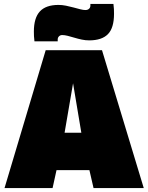

<svg xmlns="http://www.w3.org/2000/svg" viewBox="-20 -955 753 975"><path d="M3 0 212 -700H498L710 0H455L434 -91H267L247 0ZM308 -281H393L351 -532ZM155 -745Q153 -759 152.5 -771.5Q152 -784 152 -795Q152 -864 182.5 -897Q213 -930 277 -930Q296 -930 315.5 -926Q335 -922 353.5 -917Q372 -912 387.5 -908Q403 -904 414 -904Q422 -904 427.5 -907Q433 -910 436 -915Q439 -920 439 -926Q439 -928 439 -931Q439 -934 439 -935H556Q558 -922 558.5 -909Q559 -896 559 -885Q559 -813 528 -781.5Q497 -750 433 -750Q414 -750 395 -754Q376 -758 358 -763.5Q340 -769 324 -773Q308 -777 296 -777Q286 -777 279.5 -770.5Q273 -764 273 -754Q273 -753 273 -750Q273 -747 273 -745Z"/></svg>

Font: Georama ExtraCondensed Thin Black
Style: Regular
Weight: 900
Version: Version 1.001